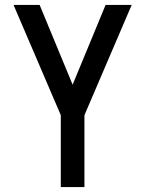

<svg xmlns="http://www.w3.org/2000/svg" viewBox="-20 -550 590 780"><path d="M227 210V-82L35 -530H141L275 -206L409 -530H515L323 -82V210Z"/></svg>

Font: Lode Dark
Style: Bold
Weight: 700
Monospace: yes
Designer: Belleve Invis
Foundry: Belleve Invis
Version: Version 29.2.0; ttfautohint (v1.8.3)